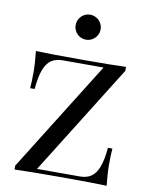

<svg xmlns="http://www.w3.org/2000/svg" viewBox="-91 -903 758 969"><g transform="rotate(10 287.5 -418.0)"><path d="M51.8 0ZM162.6 -22.9H382.3Q417.5 -22.9 440.4 -38.8Q463.4 -54.7 477.3 -91.3Q491.2 -127.9 496.6 -189.9H519.5Q516.6 -158.7 516.6 -107.9Q516.6 -60.1 523.4 0Q452.6 -2.9 284.7 -2.9Q124.5 -2.9 51.3 0V-20L404.3 -585H194.3Q159.7 -585 136.5 -569.1Q113.3 -553.2 99.6 -516.6Q85.9 -480 80.6 -418H57.6Q60.5 -449.7 60.5 -500Q60.5 -547.9 53.7 -607.9Q124.5 -605 292.5 -605Q445.3 -605 515.6 -607.9V-587.9ZM356.4 -772Q356.4 -754.9 347.7 -740Q338.9 -725.1 324.2 -716.6Q309.6 -708 292.5 -708Q275.4 -708 260.5 -716.6Q245.6 -725.1 237.1 -740Q228.5 -754.9 228.5 -772Q228.5 -789.1 237.1 -804Q245.6 -818.8 260.5 -827.4Q275.4 -835.9 292.5 -835.9Q309.6 -835.9 324.2 -827.4Q338.9 -818.8 347.7 -804Q356.4 -789.1 356.4 -772Z"/></g></svg>

Font: Playfair Display SC
Style: Regular
Weight: 400
Designer: Claus Eggers Sørensen
Foundry: Claus Eggers Sørensen
Version: Version 1.004;PS 001.004;hotconv 1.0.70;makeotf.lib2.5.58329